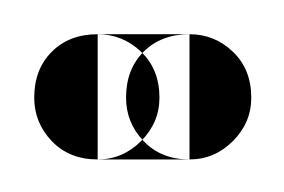

<svg xmlns="http://www.w3.org/2000/svg" viewBox="-48 -68 170 115"><g transform="rotate(90 37.5 -10.0)"><path d="M0 -38H75V17H0ZM38 -75Q21 -75 10.5 -64Q0 -53 0 -38Q0 -21 10.5 -10.5Q21 0 38 0Q53 0 64 -10.5Q75 -21 75 -38Q75 -53 64 -64Q53 -75 38 -75ZM38 -20Q21 -20 10.5 -9Q0 2 0 17Q0 34 10.5 44.5Q21 55 38 55Q53 55 64 44.5Q75 34 75 17Q75 2 64 -9Q53 -20 38 -20Z"/></g></svg>

Font: Wavefont Medium
Style: Regular
Weight: 500
Version: Version 3.004;gftools[0.9.33]